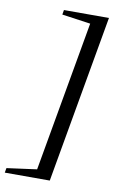

<svg xmlns="http://www.w3.org/2000/svg" viewBox="-116 -747 597 933"><g transform="rotate(10 182.5 -280.0)"><path d="M-24 134 -20 111 128 91 259 -651 118 -671 122 -694H344L198 134Z"/></g></svg>

Font: Libra Serif Modern
Style: Italic
Weight: 400
Italic angle: -12°
Designer: Stefan Peev, Context Ltd
Foundry: Stefan Peev, Context Ltd
Version: Version 1.000